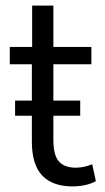

<svg xmlns="http://www.w3.org/2000/svg" viewBox="-20 -658 374 687"><path d="M240 9Q168 9 131 -30Q94 -69 94 -151V-428H15V-490H95V-638H171V-490H307V-428H171V-158Q171 -102 191 -80Q211 -58 251 -58Q267 -58 282 -61.5Q297 -65 310 -70L323 -10Q308 -1 285.5 4Q263 9 240 9ZM34 -244V-298H267V-244Z"/></svg>

Font: Nunito Sans 10pt Condensed
Style: Regular
Weight: 400
Width: 3
Designer: Vernon Adams
Foundry: Vernon Adams
Version: Version 3.101;gftools[0.9.27]